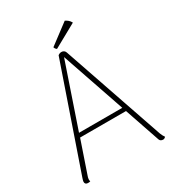

<svg xmlns="http://www.w3.org/2000/svg" viewBox="-202 -953 966 1072"><g transform="rotate(-30 281.0 -417.0)"><path d="M270 -727 420 -810C412 -826 400 -835 386 -842L257 -745C258 -739 264 -730 270 -727ZM531 -31 307 -683C303 -694 294 -700 282 -700C275 -700 268 -698 260 -692L33 -34C31 -27 27 -17 27 -10C26 1 34 8 45 8C51 8 55 8 61 6C59 2 59 -4 59 -8C59 -14 62 -24 64 -29L134 -234H430L508 -6C511 3 520 8 530 8C536 8 541 6 547 -1C542 -7 536 -18 531 -31ZM142 -260 281 -668 421 -260Z"/></g></svg>

Font: Arima Koshi Thin
Style: Regular
Weight: 250
Designer: Joana Correia and Natanael Gama
Foundry: NDISCOVER
Version: Version 1.019;PS 001.019;hotconv 1.0.88;makeotf.lib2.5.64775